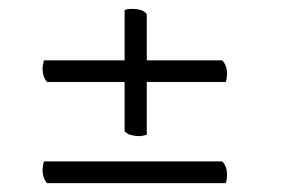

<svg xmlns="http://www.w3.org/2000/svg" viewBox="-20 -589 640 433"><path d="M293 -282Q285 -282 275.5 -284.5Q266 -287 261 -293V-566Q264 -568 269 -568.5Q274 -569 279 -569Q288 -569 297 -566.5Q306 -564 311 -557V-285Q307 -284 302.5 -283Q298 -282 293 -282ZM86 -404Q76 -416 76 -434Q76 -438 77 -443.5Q78 -449 79 -453H481Q492 -442 492 -423Q492 -419 491.5 -414Q491 -409 489 -404ZM86 -176Q76 -188 76 -206Q76 -210 77 -215.5Q78 -221 79 -225H481Q492 -214 492 -195Q492 -191 491.5 -186Q491 -181 489 -176Z"/></svg>

Font: Petrona
Style: Regular
Weight: 400
Designer: Ringo R. Seeber
Foundry: Ringo R. Seeber
Version: Version 2.001; ttfautohint (v1.8.3)